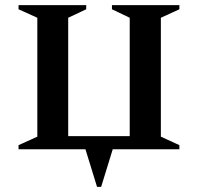

<svg xmlns="http://www.w3.org/2000/svg" viewBox="-20 -580 770 746"><path d="M312 0H52V-16L125 -49V-511L52 -544V-560H315V-544L245 -511V-51H484V-511L415 -544V-560H677V-544L605 -511V-49L677 -16V0H418L373 146H357Z"/></svg>

Font: Spectral SC SemiBold
Style: Regular
Weight: 600
Designer: Jean-Baptiste Levee
Foundry: Production Type
Version: Version 2.001